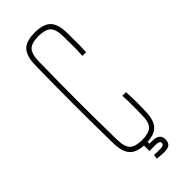

<svg xmlns="http://www.w3.org/2000/svg" viewBox="-228 -635 745 745"><g transform="rotate(-45 144.5 -263.0)"><path d="M62 -85Q58 -300 62 -514Q63 -563 83 -584Q103 -605 150 -605Q197 -605 217.5 -584Q238 -563 238 -514Q238 -493 238.5 -467.5Q239 -442 237 -410H217Q219 -442 218.5 -467Q218 -492 218 -514Q218 -556 202 -570.5Q186 -585 150 -585Q114 -585 98.5 -570.5Q83 -556 82 -514Q81 -451 80.5 -399Q80 -347 80 -299.5Q80 -252 80.5 -200Q81 -148 82 -85Q83 -44 98.5 -29.5Q114 -15 150 -15Q186 -15 202 -29.5Q218 -44 218 -85Q218 -108 218.5 -134Q219 -160 217 -191H237Q239 -159 239 -133Q239 -107 238 -85Q237 -37 217 -16Q197 5 150 5Q103 5 83 -16Q63 -37 62 -85ZM176 79Q170 79 159.5 78Q149 77 139 76L142 58Q149 59 159.5 59Q170 59 176 59Q196 59 196 47Q196 35 176 35H141L140 34V-5H160V15H176Q216 15 216 47Q216 64 207 71.5Q198 79 176 79Z"/></g></svg>

Font: Big Shoulders Display Thin
Style: Regular
Weight: 100
Designer: Patric King
Foundry: XO Type Co
Version: Version 1.000; ttfautohint (v1.8.2)